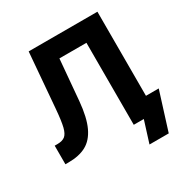

<svg xmlns="http://www.w3.org/2000/svg" viewBox="-197 -887 1159 1203"><g transform="rotate(-30 382.5 -286.0)"><path d="M21.5 -134.4H41Q77.7 -134.4 96.7 -149.8Q115.6 -165.1 125.7 -205.2Q135.7 -245.3 142.8 -329.6L175.7 -727.5H673V0H516V-593.2H320.5L294.8 -298.5Q284.6 -185.6 254 -120.5Q223.4 -55.4 172.2 -27.7Q121 0 44.1 0H21.5ZM588.7 0H548V-119.1H765.4L678.9 156.2H539.6Z"/></g></svg>

Font: Intratopia Thin
Style: Regular
Weight: 100
Designer: Rasmus Andersson
Foundry: rsms
Version: Version 3.000;Glyphs 3.2.3 (3260)